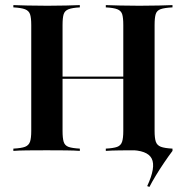

<svg xmlns="http://www.w3.org/2000/svg" viewBox="-20 -591 728 752"><path d="M565.3 141.1 556.5 137.9Q591.1 63.7 574.2 30.2Q557.3 -3.2 485.5 -3.2L549.2 -12.1L643.5 -8.9H655.6V0Q640.3 20.2 622.6 46.4Q604.8 72.6 589.5 98Q574.2 123.4 565.3 141.1ZM394.4 0V-8.9Q424.2 -10.5 438.7 -15.7Q453.2 -21 458.1 -35.5Q462.9 -50 462.9 -78.2V-492.7Q462.9 -521.8 458.5 -535.5Q454 -549.2 439.5 -554.8Q425 -560.5 394.4 -562.1V-571Q415.3 -570.2 450 -569.4Q484.7 -568.5 525.8 -568.5Q568.5 -568.5 602.4 -569.4Q636.3 -570.2 655.6 -571V-562.1Q624.2 -560.5 609.3 -555.2Q594.4 -550 589.9 -535.9Q585.5 -521.8 585.5 -492.7V-78.2Q585.5 -50 590.3 -35.9Q595.2 -21.8 610.1 -16.1Q625 -10.5 655.6 -8.9V0Q636.3 -1.6 602.4 -2Q568.5 -2.4 525.8 -2.4Q484.7 -2.4 450 -2Q415.3 -1.6 394.4 0ZM32.3 0V-8.9Q63.7 -10.5 78.2 -16.1Q92.7 -21.8 97.6 -35.9Q102.4 -50 102.4 -78.2V-492.7Q102.4 -521.8 97.6 -535.5Q92.7 -549.2 77.8 -554.8Q62.9 -560.5 32.3 -562.1V-571Q52.4 -570.2 87.1 -569.4Q121.8 -568.5 166.1 -568.5Q205.6 -568.5 239.5 -569.4Q273.4 -570.2 292.7 -571V-562.1Q262.9 -560.5 248.4 -554.8Q233.9 -549.2 229.4 -535.5Q225 -521.8 225 -492.7V-78.2Q225 -50 229.4 -35.5Q233.9 -21 248.4 -15.7Q262.9 -10.5 292.7 -8.9V0Q272.6 -1.6 238.3 -2Q204 -2.4 162.9 -2.4Q119.4 -2.4 85.5 -2Q51.6 -1.6 32.3 0ZM175 -282.3V-291.1H512.1V-282.3Z"/></svg>

Font: Playfair 144pt
Style: Bold
Weight: 700
Version: Version 2.001;gftools[0.9.30]